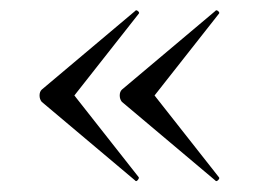

<svg xmlns="http://www.w3.org/2000/svg" viewBox="-20 -382 496 364"><path d="M236 -40 59 -189Q55 -194 55 -201Q55 -208 59 -212L236 -361Q238 -364 241.5 -361Q245 -358 243 -356L121 -201L243 -46Q244 -44 241 -40.5Q238 -37 236 -40ZM388 -40 211 -189Q207 -194 207 -201Q207 -208 211 -212L388 -361Q390 -364 393.5 -361Q397 -358 395 -356L273 -201L395 -46Q397 -44 393.5 -40.5Q390 -37 388 -40Z"/></svg>

Font: Cormorant Light
Style: Regular
Weight: 400
Version: Version 4.000